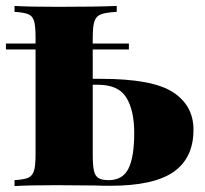

<svg xmlns="http://www.w3.org/2000/svg" viewBox="-20 -628 693 648"><path d="M633 -190Q633 -95 566 -48Q499 -1 352 -1Q322 -1 299 -2L171 -3Q77 -3 29 0V-20Q61 -22 75 -28Q89 -34 94.5 -51Q100 -68 100 -106V-461H0V-481H100V-502Q100 -540 95 -557Q90 -574 75.5 -580Q61 -586 29 -588V-608Q77 -605 177 -605Q307 -605 374 -608V-588Q338 -586 321.5 -580Q305 -574 299 -557Q293 -540 293 -502V-481H415V-461H293V-362H320Q494 -362 563.5 -317Q633 -272 633 -190ZM433 -179Q433 -255 406.5 -298.5Q380 -342 310 -342H293V-106Q293 -70 297 -52Q301 -34 312.5 -27Q324 -20 347 -20Q394 -20 413.5 -59Q433 -98 433 -179Z"/></svg>

Font: Playfair Display SC Black
Style: Regular
Weight: 900
Designer: Claus Eggers Sørensen
Foundry: Claus Eggers Sørensen
Version: Version 1.200; ttfautohint (v1.6)